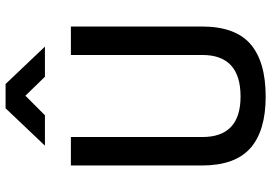

<svg xmlns="http://www.w3.org/2000/svg" viewBox="-162 -799 972 688"><g transform="rotate(-90 324.0 -455.0)"><path d="M177 -216Q177 -79 322 -79Q471 -79 471 -216V-687H573V-218Q573 -98 510 -43.5Q447 11 322 11Q199 11 137 -44Q75 -99 75 -218V-687H177ZM146 -780 280 -921H367L501 -780H393L325 -850L255 -780Z"/></g></svg>

Font: TitilliumText
Style: Medium
Weight: 500
Designer: Accademia di Belle Arti di Urbino and others
Foundry: Accademia di Belle Arti di Urbino and others.
Version: Version 60.001